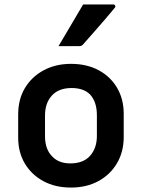

<svg xmlns="http://www.w3.org/2000/svg" viewBox="-20 -835 640 866"><path d="M300 -547Q371 -547 424.5 -518.5Q478 -490 508 -439Q538 -388 538 -322V-217Q538 -150 507.5 -98.5Q477 -47 423.5 -18Q370 11 300 11Q229 11 175.5 -18Q122 -47 92 -97.5Q62 -148 62 -214V-319Q62 -387 92.5 -438Q123 -489 177 -518Q231 -547 300 -547ZM303 -438Q245 -438 214 -404Q183 -370 183 -314V-221Q183 -161 216 -129Q245 -98 297 -98Q356 -98 386.5 -132.5Q417 -167 417 -222V-315Q417 -376 386 -409Q357 -438 303 -438ZM355 -815H491Q497 -815 499.5 -809.5Q502 -804 497 -799Q473 -770 451.5 -745Q430 -720 407 -694Q384 -668 355 -635Q349 -627 338 -627H244Q271 -673 299 -720Q327 -767 355 -815Z"/></svg>

Font: Recursive Sn Lnr St SmB
Style: Regular
Weight: 600
Version: Version 1.079;hotconv 1.0.112;makeotfexe 2.5.65598; ttfautoh